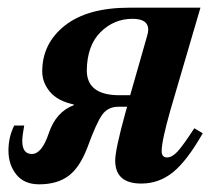

<svg xmlns="http://www.w3.org/2000/svg" viewBox="-20 -469 578 500"><path d="M486 -135 508 -122Q467 -50 430.5 -20.5Q394 9 348 9Q280 9 280 -51Q280 -79 307 -177L311 -191H288Q261 -191 246 -170Q231 -149 208 -86Q188 -33 158.5 -11Q129 11 82 11Q43 11 22.5 -14.5Q2 -40 2 -77Q2 -112 17 -142H43Q38 -115 38 -102Q38 -68 63 -68Q89 -68 107 -122Q126 -178 172 -195V-197Q130 -206 110 -230Q90 -254 90 -283Q90 -356 149 -402.5Q208 -449 317 -449H502L424 -183Q401 -102 401 -76Q401 -59 415 -59Q428 -59 442 -74Q456 -89 486 -135ZM319 -221 363 -375Q366 -384 366 -392Q366 -420 325 -420Q277 -420 242 -385.5Q207 -351 206 -286Q206 -221 291 -221Z"/></svg>

Font: STIX MathJax Alphabets
Style: Bold Italic
Weight: 700
Italic angle: -16.33°
Designer: MicroPress Inc., with final additions and corrections provided by Coen Hoffman, Elsevier (retired)
Version: Version 1.1.1